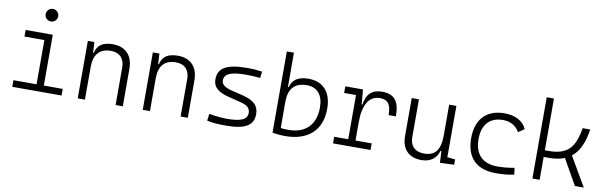

<svg xmlns="http://www.w3.org/2000/svg" viewBox="-48 -1219 5370 1704"><g transform="rotate(10 2636.5 -367.5)"><path d="M85.9 0H530.3V-59.6H359.9V-517.6H115.2V-458H294.4V-59.6H85.9ZM322.3 -630.4C353.5 -630.4 378.9 -655.8 378.9 -687C378.9 -718.3 353.5 -743.7 322.3 -743.7C291 -743.7 265.6 -718.3 265.6 -687C265.6 -655.8 291 -630.4 322.3 -630.4Z M1017.1 0H1082V-336.9C1082 -458 1015.1 -527.3 898.9 -527.3C811 -527.3 761.2 -493.2 746.6 -423.8H739.7L734.9 -517.6H675.8V0H740.7V-292.5C740.7 -409.2 792.5 -466.3 893.6 -466.3C971.2 -466.3 1017.1 -420.4 1017.1 -338.4Z M1603 0H1668V-336.9C1668 -458 1601.1 -527.3 1484.9 -527.3C1397 -527.3 1347.2 -493.2 1332.5 -423.8H1325.7L1320.8 -517.6H1261.7V0H1326.7V-292.5C1326.7 -409.2 1378.4 -466.3 1479.5 -466.3C1557.1 -466.3 1603 -420.4 1603 -338.4Z M2010.7 9.8C2185.5 9.8 2259.8 -33.7 2259.8 -136.2C2259.8 -212.4 2215.3 -255.9 2108.9 -281.7L2016.1 -304.2C1946.3 -320.8 1916.5 -344.7 1916.5 -380.9C1916.5 -440.9 1975.1 -466.3 2114.3 -466.3C2148.9 -466.3 2186 -464.4 2238.8 -459.5L2246.1 -517.6C2198.2 -524.4 2162.6 -527.3 2117.2 -527.3C1929.2 -527.3 1849.6 -483.9 1849.6 -379.4C1849.6 -311 1892.1 -271 1992.7 -245.6L2108.9 -216.3C2167.5 -201.7 2192.9 -176.8 2192.9 -135.7C2192.9 -76.7 2138.2 -51.3 2010.7 -51.3C1964.4 -51.3 1916.5 -56.2 1849.6 -66.9L1841.8 -4.9C1884.3 5.4 1935.1 9.8 2010.7 9.8Z M2545.9 9.8C2753.4 9.8 2872.6 -100.6 2872.6 -293C2872.6 -442.4 2796.4 -527.3 2663.6 -527.3C2573.2 -527.3 2519.5 -493.2 2502.9 -423.8H2495.6L2495.1 -732.4H2431.2V0C2470.7 5.9 2506.8 9.8 2545.9 9.8ZM2495.6 -292.5 2496.1 -291C2496.1 -409.7 2550.8 -468.3 2658.7 -468.3C2753.9 -468.3 2807.1 -404.8 2807.1 -293C2807.1 -138.2 2719.7 -49.3 2566.4 -49.3C2543 -49.3 2518.6 -50.3 2496.1 -53.2Z M3168.5 -222.7C3168.5 -379.4 3217.3 -468.3 3318.4 -468.3C3388.7 -468.3 3418.9 -428.2 3418.9 -333H3484.4C3484.4 -469.7 3437 -527.3 3326.7 -527.3C3236.8 -527.3 3186 -480 3174.3 -384.8H3167L3155.3 -517.6H2996.1V-458H3103V-59.6H2976.6V0H3314.5V-59.6H3168.5Z M3773.9 9.8C3852.5 9.8 3908.7 -29.8 3927.2 -99.6H3935.5L3940.9 4.9L4068.4 0V-48.3L3997.1 -55.2V-517.6H3932.1V-239.3C3932.1 -103.5 3882.3 -51.3 3787.1 -51.3C3707 -51.3 3659.7 -95.7 3659.7 -175.8V-517.6H3594.7V-175.8C3594.7 -57.6 3659.7 9.8 3773.9 9.8Z M4444.3 9.8C4498 9.8 4555.7 6.3 4608.9 -6.3L4601.1 -66.4C4552.2 -57.1 4501 -51.3 4449.7 -51.3C4314 -51.3 4241.7 -124.5 4241.7 -264.6C4241.7 -393.6 4310.1 -466.3 4426.8 -466.3C4488.3 -466.3 4542.5 -442.4 4575.7 -382.8L4629.4 -419.9C4600.1 -488.3 4527.3 -527.3 4430.7 -527.3C4267.1 -527.3 4175.8 -428.7 4175.8 -259.8C4175.8 -83.5 4269.5 9.8 4444.3 9.8Z M4773.4 0H4838.4V-206.1H4886.2C4939.9 -206.1 4986.3 -213.9 5025.9 -230L5156.2 0H5236.3L5083 -263.2C5147 -313 5185.5 -396.5 5203.1 -517.6H5134.8C5106 -333.5 5036.6 -266.1 4871.6 -266.1H4838.4V-732.4H4773.4Z"/></g></svg>

Font: Cascadia Code PL Light
Style: Regular
Weight: 300
Monospace: yes
Designer: Aaron Bell
Foundry: Saja Typeworks
Version: Version 2404.023